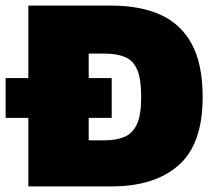

<svg xmlns="http://www.w3.org/2000/svg" viewBox="-30 -664 762 684"><path d="M71 0V-244H-10V-386H71V-644H368Q469 -644 541.5 -611.5Q614 -579 653 -507.5Q692 -436 692 -318Q692 -151 606.5 -75.5Q521 0 368 0ZM286 -164H342Q383 -164 412.5 -176Q442 -188 457.5 -221Q473 -254 473 -318Q473 -382 459 -415Q445 -448 416 -460.5Q387 -473 342 -473H286V-386H368V-244H286Z"/></svg>

Font: Kanit ExtraBold
Style: Regular
Weight: 800
Designer: Katatrad Team
Foundry: CadsonDemak
Version: Version 2.000; ttfautohint (v1.8.3)